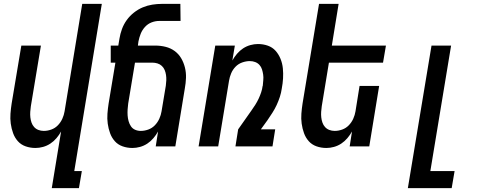

<svg xmlns="http://www.w3.org/2000/svg" viewBox="-20 -755 2540 990"><path d="M247 215 295 -77Q285 -59 271 -42.5Q257 -26 239.5 -14.5Q222 -3 202 2.5Q182 8 163 8Q136 8 112 -0.5Q88 -9 72 -27Q56 -45 47.5 -68.5Q39 -92 35.5 -117.5Q32 -143 34 -169Q36 -195 40 -221L90 -520H191L139 -207Q137 -193 136 -178.5Q135 -164 136.5 -150Q138 -136 142.5 -123Q147 -110 156 -100Q165 -90 178 -85Q191 -80 206 -80Q225 -80 244.5 -87Q264 -94 278.5 -109Q293 -124 301.5 -143Q310 -162 313 -181L404 -735H505L363 127H402L387 215Z M663 8Q636 8 612 -0.5Q588 -9 572 -27Q556 -45 547.5 -68.5Q539 -92 535.5 -117.5Q532 -143 534 -169Q536 -195 540 -221L575 -432H551V-520H590L596 -556Q600 -581 609 -605.5Q618 -630 633.5 -651.5Q649 -673 670.5 -690Q692 -707 716 -717Q740 -727 765 -731Q790 -735 815 -735H910L911 -647H801Q781 -647 761.5 -639.5Q742 -632 727.5 -616Q713 -600 705.5 -581Q698 -562 694 -542L691 -520H780Q808 -520 834 -513.5Q860 -507 880.5 -492Q901 -477 914 -455Q927 -433 933.5 -407Q940 -381 939 -353.5Q938 -326 933 -299L884 0H783L795 -77Q785 -59 771 -42.5Q757 -26 739.5 -14.5Q722 -3 702 2.5Q682 8 663 8ZM706 -80Q725 -80 744.5 -87Q764 -94 778.5 -109Q793 -124 801.5 -143Q810 -162 813 -181L835 -313Q837 -327 837.5 -341Q838 -355 836 -368.5Q834 -382 829 -394Q824 -406 814.5 -415Q805 -424 792 -428Q779 -432 765 -432H676L641 -221Q639 -206 638 -190.5Q637 -175 638 -160Q639 -145 643 -130.5Q647 -116 655 -104Q663 -92 676.5 -86Q690 -80 706 -80Z M1004 0 1090 -520H1191L1178 -443Q1188 -461 1202 -477.5Q1216 -494 1233.5 -505.5Q1251 -517 1271 -522.5Q1291 -528 1310 -528Q1337 -528 1361 -519.5Q1385 -511 1401 -493Q1417 -475 1426.5 -451.5Q1436 -428 1438.5 -402.5Q1441 -377 1439.5 -351Q1438 -325 1433 -299Q1430 -277 1423 -255.5Q1416 -234 1406.5 -213.5Q1397 -193 1384.5 -173.5Q1372 -154 1359 -135L1325 -88H1399L1385 0H1194L1208 -88L1277 -186Q1287 -200 1296.5 -215Q1306 -230 1313.5 -246Q1321 -262 1326.5 -278.5Q1332 -295 1334 -311L1335 -313Q1336 -327 1337.5 -341.5Q1339 -356 1337 -370Q1335 -384 1331 -397Q1327 -410 1318 -420Q1309 -430 1296 -435Q1283 -440 1268 -440Q1249 -440 1229 -433Q1209 -426 1194.5 -411Q1180 -396 1172 -377Q1164 -358 1161 -339L1105 0Z M1663 8Q1636 8 1612 -0.5Q1588 -9 1572 -27Q1556 -45 1547.5 -68.5Q1539 -92 1535.5 -117.5Q1532 -143 1534 -169Q1536 -195 1540 -221L1625 -735H1726L1691 -520H1970L1955 -432H1676L1639 -207Q1637 -193 1636 -178.5Q1635 -164 1636.5 -150Q1638 -136 1642.5 -123Q1647 -110 1656 -100Q1665 -90 1678 -85Q1691 -80 1706 -80Q1725 -80 1744.5 -87Q1764 -94 1778.5 -109Q1793 -124 1801.5 -143Q1810 -162 1813 -181L1834 -312H1935L1884 0H1783L1795 -77Q1785 -59 1771 -42.5Q1757 -26 1739.5 -14.5Q1722 -3 1702 2.5Q1682 8 1663 8Z M2083 215 2205 -520H2306L2199 127H2324L2309 215Z"/></svg>

Font: Iosevka Semibold Oblique
Style: Regular
Weight: 600
Italic angle: -9°
Monospace: yes
Designer: Belleve Invis
Foundry: Belleve Invis
Version: Version 32.5.0; ttfautohint (v1.8.4)